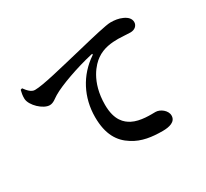

<svg xmlns="http://www.w3.org/2000/svg" viewBox="-150 -962 1300 1211"><g transform="rotate(-30 500.0 -356.0)"><path d="M82 -654C100 -629 122 -604 148 -604C208 -604 354 -642 530 -684C636 -710 741 -735 772 -735C802 -735 831 -731 857 -719C884 -707 904 -689 904 -662C904 -637 883 -617 851 -617C824 -617 791 -621 763 -621C717 -621 656 -617 603 -579C567 -554 483 -472 483 -302C483 -186 534 -148 569 -129C626 -99 707 -104 736 -104C770 -104 813 -72 813 -34C813 12 763 23 717 23C640 23 567 14 504 -27C435 -70 390 -139 390 -266C390 -409 456 -534 570 -611C578 -617 577 -623 567 -620C449 -593 311 -544 251 -508C230 -496 209 -474 181 -474C134 -474 65 -539 62 -588C61 -612 66 -635 70 -650Z"/></g></svg>

Font: Noto Serif JP
Style: Bold
Weight: 700
Designer: Ryoko NISHIZUKA 西塚涼子 (kana & ideographs); Frank Grießhammer (Latin, Greek & Cyrillic); Wenlong ZHANG 张文龙 (bopomofo); San
Foundry: Adobe
Version: Version 2.001;hotconv 1.1.0;makeotfexe 2.6.0